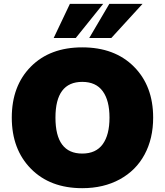

<svg xmlns="http://www.w3.org/2000/svg" viewBox="-20 -962 854 994"><path d="M257.8 -765.1 341.8 -941.9H514.2L372.1 -765.1ZM441.9 -765.1 545.9 -941.9H717.8L556.2 -765.1ZM41 -353Q41 -517.6 139.9 -617.2Q238.8 -716.8 405.8 -716.8Q573.7 -716.8 673.3 -616.9Q772.9 -517.1 772.9 -353Q772.9 -244.6 728.5 -162.1Q684.1 -79.6 600.3 -33.7Q516.6 12.2 405.8 12.2Q239.3 12.2 140.1 -88.4Q41 -189 41 -353ZM267.1 -353Q267.1 -167 405.8 -167Q476.6 -167 511.7 -215.3Q546.9 -263.7 546.9 -353Q546.9 -441.9 511.7 -490Q476.6 -538.1 405.8 -538.1Q267.1 -538.1 267.1 -353Z"/></svg>

Font: Mulish ExtraBlack
Style: Regular
Weight: 1000
Designer: Vernon Adams
Foundry: Vernon Adams
Version: Version 3.603; ttfautohint (v1.8.3)